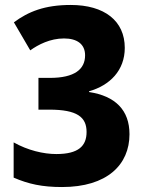

<svg xmlns="http://www.w3.org/2000/svg" viewBox="-20 -744 586 774"><path d="M483 -551C483 -660 401 -724 265 -724C160 -724 94 -697 36 -654L102 -541C134 -564 182 -589 238 -589C291 -589 323 -566 323 -521C323 -465 281 -430 181 -430H135V-302H179C291 -302 329 -272 329 -212C329 -156 297 -123 207 -123C155 -123 92 -138 35 -170V-28C95 -2 150 10 230 10C412 10 502 -80 502 -203C502 -300 445 -357 339 -373V-376C423 -400 483 -460 483 -551Z"/></svg>

Font: Noto Sans Thai Looped SemiCondensed ExtraBold
Style: Regular
Weight: 800
Width: 4
Designer: Sasikarn Vongin, Ben Mitchell
Foundry: The Fontpad Ltd
Version: Version 1.001